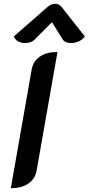

<svg xmlns="http://www.w3.org/2000/svg" viewBox="-20 -983 467 1012"><path d="M147 -617Q155 -661 190.5 -685Q226 -709 283 -709L173 -84Q165 -40 129.5 -15.5Q94 9 37 9ZM112 -756Q92 -756 75.5 -765Q59 -774 53 -791L230 -946Q250 -963 271 -963Q291 -963 305 -946L427 -791Q415 -774 395 -765Q375 -756 355 -756Q340 -756 328 -761Q316 -766 310 -776L254 -866L164 -776Q155 -766 141 -761Q127 -756 112 -756Z"/></svg>

Font: K2D SemiBold
Style: Italic
Weight: 600
Italic angle: -10°
Designer: Katatrad Aksorn Co.,Ltd.
Foundry: Cadson Demak Co.,Ltd.
Version: Version 1.000; ttfautohint (v1.6)